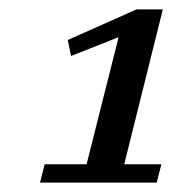

<svg xmlns="http://www.w3.org/2000/svg" viewBox="-20 -718 373 408"><path d="M75 -369H164L232 -639L131 -599L124 -633L270 -698H326L244 -369H323L313 -330H65Z"/></svg>

Font: IBM Plex Serif Medium
Style: Italic
Weight: 500
Italic angle: -14°
Designer: Mike Abbink, Paul van der Laan, Pieter van Rosmalen
Foundry: Bold Monday
Version: Version 2.5